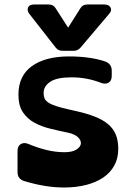

<svg xmlns="http://www.w3.org/2000/svg" viewBox="-20 -820 604 854"><path d="M283 -697 338 -784Q348 -800 369 -800H445Q464 -800 471.5 -787Q479 -774 466 -759L338 -608Q326 -594 308 -594H258Q239 -594 228 -608L110 -759Q99 -774 105 -787Q111 -800 131 -800H196Q217 -800 227 -784ZM265 14Q223 14 180 7Q137 0 90 -14Q58 -23 58 -54V-148Q58 -171 73 -179.5Q88 -188 108 -179Q149 -162 188.5 -152.5Q228 -143 267 -143Q300 -143 318.5 -154Q337 -165 339.5 -179.5Q342 -194 328 -208.5Q314 -223 282 -230Q243 -238 204 -247.5Q165 -257 133.5 -274Q102 -291 82 -320.5Q62 -350 62 -399Q62 -483 122 -526Q182 -569 287 -569Q380 -569 447 -547Q477 -536 477 -506V-483Q477 -460 462.5 -452Q448 -444 428 -452Q366 -476 298 -476Q232 -476 203 -456Q174 -436 174 -407Q174 -393 178 -383Q182 -373 194 -364.5Q206 -356 228.5 -348.5Q251 -341 287 -333L318 -326Q367 -315 402.5 -301Q438 -287 461 -267.5Q484 -248 495 -221.5Q506 -195 506 -158Q506 -116 488.5 -84Q471 -52 439.5 -30.5Q408 -9 363.5 2.5Q319 14 265 14Z"/></svg>

Font: OpenDyslexic3
Style: Bold
Weight: 700
Designer: Abelardo Gonzalez
Version: Version 1.000;PS 001.001;hotconv 1.0.56